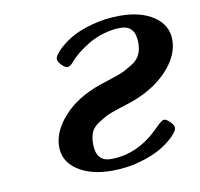

<svg xmlns="http://www.w3.org/2000/svg" viewBox="-60 -519 619 593"><g transform="rotate(-10 249.5 -222.5)"><path d="M97.2 -89.8Q97.2 -137.7 139.2 -184.3Q181.2 -231 254.9 -256.8Q263.7 -259.8 291.7 -268.8Q319.8 -277.8 331.3 -283.4Q342.8 -289.1 360.8 -300Q378.9 -311 386.5 -326.9Q394 -342.8 394 -363.8Q394 -418.9 347.2 -418.9Q320.3 -418.9 292.7 -410.4Q265.1 -401.9 245.6 -389.9Q226.1 -377.9 210.4 -365.5Q194.8 -353 188 -344.2L180.2 -335.9Q172.4 -328.1 166 -328.1Q158.2 -328.1 147.7 -339.1Q137.2 -350.1 137.2 -357.9Q137.2 -366.7 152.1 -382.8Q167 -398.9 193.1 -415.5Q219.2 -432.1 262.2 -444.1Q305.2 -456.1 352.1 -456.1Q418 -456.1 458.5 -428.5Q499 -400.9 499 -355Q499 -305.2 455.6 -259Q412.1 -212.9 341.8 -188Q333 -185.1 302 -175Q271 -165 261 -159.9Q251 -154.8 232.9 -143.3Q214.8 -131.8 208.5 -116.9Q202.1 -102.1 202.1 -80.1Q202.1 -24.9 249 -24.9Q335 -24.9 404.8 -97.2Q423.8 -116.2 430.2 -116.2Q438 -116.2 449 -105.2Q460 -94.2 460 -85.9Q460 -77.1 445.1 -61.5Q430.2 -45.9 404.1 -29.5Q377.9 -13.2 335.4 -1Q293 11.2 246.1 11.2Q179.2 11.2 138.2 -16.4Q97.2 -43.9 97.2 -89.8Z"/></g></svg>

Font: CMU Serif
Style: BoldItalic
Weight: 700
Italic angle: -14.04°
Version: Version 0.7.0